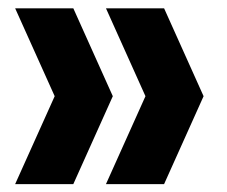

<svg xmlns="http://www.w3.org/2000/svg" viewBox="-20 -521 560 474"><path d="M17.4 -66.5 115 -283.5 17.4 -500.5H161L258.5 -283.5L161 -66.5ZM241.6 -66.5 339.1 -283.5 241.6 -500.5H385.1L482.6 -283.5L385.1 -66.5Z"/></svg>

Font: Encode Sans SC Condensed Thin
Style: Regular
Weight: 100
Width: 3
Designer: Multiple Designers
Foundry: Impallari Type
Version: Version 3.002